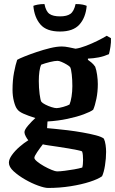

<svg xmlns="http://www.w3.org/2000/svg" viewBox="-20 -730 569 950"><path d="M218 200Q201 200 169 188.5Q137 177 104 158Q71 139 47.5 117.5Q24 96 24 75Q24 58 39 37Q54 16 76.5 -3.5Q99 -23 120 -36Q114 -43 107.5 -55Q101 -67 101 -76Q101 -88 119.5 -109.5Q138 -131 155 -146Q117 -158 95 -168Q73 -178 65 -190Q56 -201 49 -228Q42 -255 42 -285Q42 -333 49.5 -372Q57 -411 65 -434Q75 -440 101 -450.5Q127 -461 161 -472.5Q195 -484 228 -492Q261 -500 286 -500Q301 -500 320.5 -496Q340 -492 354 -489Q376 -492 406 -503.5Q436 -515 464 -529Q492 -543 508 -553L529 -541Q530 -521 526.5 -498.5Q523 -476 519 -462Q494 -451 468 -446Q442 -441 415 -440V-434Q422 -429 432 -421Q442 -413 451 -400Q457 -384 460.5 -359.5Q464 -335 464 -314Q464 -276 457 -241.5Q450 -207 441 -187Q428 -177 394.5 -164.5Q361 -152 314 -142Q267 -132 215 -129L213 -96Q223 -95 251 -92.5Q279 -90 315.5 -85.5Q352 -81 389 -74.5Q426 -68 454.5 -60.5Q483 -53 494 -44Q500 -31 502.5 -12.5Q505 6 505 21Q505 54 499.5 88.5Q494 123 485 142Q466 156 424.5 169.5Q383 183 329 191.5Q275 200 218 200ZM260 -195Q271 -195 292.5 -201Q314 -207 324 -213Q330 -227 334 -252Q338 -277 338 -304Q338 -335 335 -362Q332 -389 327 -398Q323 -403 310.5 -410.5Q298 -418 285 -423.5Q272 -429 265 -429Q251 -429 226.5 -423Q202 -417 184 -410Q178 -398 175 -376.5Q172 -355 172 -329Q172 -296 176 -264.5Q180 -233 185 -226Q190 -220 204.5 -212.5Q219 -205 235 -200Q251 -195 260 -195ZM262 118Q277 118 300.5 115Q324 112 347 108Q370 104 387 99Q389 93 390 82Q391 71 391 61Q391 50 390 38Q389 26 386 19Q383 17 364.5 13Q346 9 319.5 4.5Q293 0 265.5 -4Q238 -8 218 -11Q198 -14 192 -16Q178 2 164 22.5Q150 43 150 51Q150 58 164 69.5Q178 81 197.5 92Q217 103 235.5 110.5Q254 118 262 118ZM277 -574Q210 -574 180 -609Q150 -644 145 -701Q151 -704 166 -707Q181 -710 200 -710Q207 -674 224.5 -661.5Q242 -649 277 -649Q311 -649 328.5 -661.5Q346 -674 354 -710Q377 -710 390 -707Q403 -704 409 -701Q404 -643 373 -608.5Q342 -574 277 -574Z"/></svg>

Font: Texturina
Style: Bold
Weight: 700
Designer: Guillermo Torres Carreño
Foundry: Omnibus-Type
Version: Version 1.002; ttfautohint (v1.8.3)